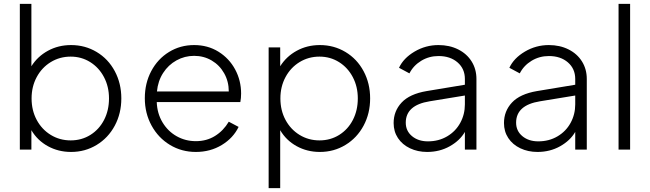

<svg xmlns="http://www.w3.org/2000/svg" viewBox="-20 -777 3374 997"><path d="M143 -101V0H83V-757H143V-433Q175 -484 229 -513.5Q283 -543 349 -543Q422 -543 482 -507Q542 -471 576 -407.5Q610 -344 610 -266Q610 -188 576 -124.5Q542 -61 482 -24.5Q422 12 349 12Q283 12 228.5 -18Q174 -48 143 -101ZM347 -48Q404 -48 449.5 -76.5Q495 -105 520.5 -154.5Q546 -204 546 -266Q546 -327 520 -376.5Q494 -426 448.5 -454.5Q403 -483 347 -483Q290 -483 243.5 -454.5Q197 -426 170.5 -376.5Q144 -327 144 -266Q144 -204 170.5 -154.5Q197 -105 243.5 -76.5Q290 -48 347 -48Z M732 -267Q732 -345 765.5 -408Q799 -471 857.5 -507Q916 -543 988 -543Q1059 -543 1114.5 -508.5Q1170 -474 1201 -416.5Q1232 -359 1232 -291Q1232 -268 1228 -247H794Q796 -188 824 -141.5Q852 -95 897.5 -69.5Q943 -44 997 -44Q1053 -44 1096.5 -71Q1140 -98 1168 -145L1219 -118Q1191 -60 1131.5 -24Q1072 12 997 12Q923 12 862.5 -24.5Q802 -61 767 -125Q732 -189 732 -267ZM1168 -302Q1168 -354 1144 -396.5Q1120 -439 1079 -463Q1038 -487 988 -487Q939 -487 896.5 -463.5Q854 -440 827 -398Q800 -356 795 -302Z M1375 -531H1435V-433Q1467 -484 1521 -513.5Q1575 -543 1641 -543Q1714 -543 1774 -507Q1834 -471 1868 -407.5Q1902 -344 1902 -266Q1902 -188 1868 -124.5Q1834 -61 1774 -24.5Q1714 12 1641 12Q1575 12 1520.5 -18Q1466 -48 1435 -101V200H1375ZM1639 -48Q1696 -48 1741.5 -76.5Q1787 -105 1812.5 -154.5Q1838 -204 1838 -266Q1838 -327 1812 -376.5Q1786 -426 1740.5 -454.5Q1695 -483 1639 -483Q1582 -483 1535.5 -454.5Q1489 -426 1462.5 -376.5Q1436 -327 1436 -266Q1436 -204 1462.5 -154.5Q1489 -105 1535.5 -76.5Q1582 -48 1639 -48Z M2024 -138Q2024 -200 2065.5 -244.5Q2107 -289 2195 -304L2394 -337V-367Q2394 -420 2356 -453Q2318 -486 2257 -486Q2208 -486 2167.5 -461.5Q2127 -437 2106 -396L2052 -425Q2075 -475 2132.5 -509Q2190 -543 2257 -543Q2314 -543 2359 -520.5Q2404 -498 2429 -458Q2454 -418 2454 -367V0H2394V-92Q2368 -47 2315.5 -17.5Q2263 12 2198 12Q2149 12 2109 -7Q2069 -26 2046.5 -60Q2024 -94 2024 -138ZM2202 -43Q2258 -43 2302 -69Q2346 -95 2370 -139Q2394 -183 2394 -235V-281L2211 -251Q2087 -231 2087 -140Q2087 -97 2119.5 -70Q2152 -43 2202 -43Z M2597 -138Q2597 -200 2638.5 -244.5Q2680 -289 2768 -304L2967 -337V-367Q2967 -420 2929 -453Q2891 -486 2830 -486Q2781 -486 2740.5 -461.5Q2700 -437 2679 -396L2625 -425Q2648 -475 2705.5 -509Q2763 -543 2830 -543Q2887 -543 2932 -520.5Q2977 -498 3002 -458Q3027 -418 3027 -367V0H2967V-92Q2941 -47 2888.5 -17.5Q2836 12 2771 12Q2722 12 2682 -7Q2642 -26 2619.5 -60Q2597 -94 2597 -138ZM2775 -43Q2831 -43 2875 -69Q2919 -95 2943 -139Q2967 -183 2967 -235V-281L2784 -251Q2660 -231 2660 -140Q2660 -97 2692.5 -70Q2725 -43 2775 -43Z M3192 -757H3252V0H3192Z"/></svg>

Font: Eudoxus Sans Light
Style: Regular
Weight: 300
Designer: Stijn de Vries
Foundry: tokotype
Version: Version 2.005